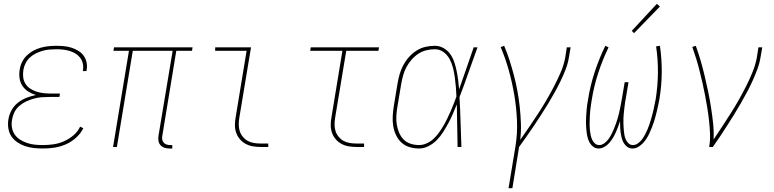

<svg xmlns="http://www.w3.org/2000/svg" viewBox="-20 -767 4040 1002"><path d="M204 8Q180 8 156.5 5.5Q133 3 111 -4.5Q89 -12 70.5 -24.5Q52 -37 39.5 -55.5Q27 -74 23.5 -97.5Q20 -121 24 -145Q28 -169 40.5 -192Q53 -215 73.5 -231Q94 -247 118 -256.5Q142 -266 167 -271Q145 -278 127 -289.5Q109 -301 97 -319Q85 -337 82 -359.5Q79 -382 83 -405Q86 -425 95.5 -444Q105 -463 120.5 -478Q136 -493 155 -503Q174 -513 194 -518.5Q214 -524 234.5 -526Q255 -528 275 -528Q295 -528 315 -526Q335 -524 353.5 -518Q372 -512 388.5 -502Q405 -492 416 -477Q427 -462 431.5 -442.5Q436 -423 432 -402Q432 -401 432 -399.5Q432 -398 431 -396H412Q412 -397 412.5 -398.5Q413 -400 413 -401Q416 -419 412 -436Q408 -453 398 -466Q388 -479 374 -487.5Q360 -496 343.5 -501Q327 -506 309.5 -508Q292 -510 275 -510Q257 -510 239 -508.5Q221 -507 203 -502Q185 -497 167.5 -488.5Q150 -480 136 -467Q122 -454 113.5 -437Q105 -420 102 -402Q99 -383 101 -364.5Q103 -346 112 -331Q121 -316 135.5 -306Q150 -296 167 -290Q184 -284 202.5 -281.5Q221 -279 240 -279H293L290 -261H237Q217 -261 197 -259.5Q177 -258 157 -252.5Q137 -247 117.5 -238Q98 -229 81.5 -215Q65 -201 55.5 -181.5Q46 -162 43 -142Q39 -121 42.5 -100.5Q46 -80 57.5 -64Q69 -48 86 -37.5Q103 -27 122.5 -20.5Q142 -14 162.5 -12Q183 -10 204 -10Q232 -10 259.5 -14Q287 -18 313.5 -29.5Q340 -41 363 -60.5Q386 -80 398 -106L415 -98Q401 -70 376.5 -48Q352 -26 323 -13.5Q294 -1 264 3.5Q234 8 204 8Z M864 8Q851 8 838.5 4Q826 0 817.5 -9.5Q809 -19 807 -32Q805 -45 807 -58L881 -502H673L590 0H570L653 -502H572L575 -520H985L982 -502H900L827 -58Q825 -49 826.5 -39.5Q828 -30 834 -23Q840 -16 849 -13Q858 -10 867 -10H879V8Z M1340 0Q1319 0 1299 -3.5Q1279 -7 1261.5 -16.5Q1244 -26 1231.5 -41Q1219 -56 1212.5 -74.5Q1206 -93 1206 -114Q1206 -135 1210 -156L1267 -502H1103V-520H1290L1229 -153Q1226 -135 1226 -117Q1226 -99 1231 -83Q1236 -67 1247 -53.5Q1258 -40 1272.5 -32Q1287 -24 1304.5 -21Q1322 -18 1340 -18H1380V0Z M1840 0Q1819 0 1799 -3.5Q1779 -7 1761.5 -16.5Q1744 -26 1731.5 -41Q1719 -56 1712.5 -74.5Q1706 -93 1706 -114Q1706 -135 1710 -156L1767 -502H1599L1602 -520H1958L1955 -502H1787L1729 -153Q1726 -135 1726 -117Q1726 -99 1731 -83Q1736 -67 1747 -53.5Q1758 -40 1772.5 -32Q1787 -24 1804.5 -21Q1822 -18 1840 -18H1880V0Z M2167 8Q2141 8 2116.5 0.5Q2092 -7 2074.5 -23.5Q2057 -40 2046.5 -62.5Q2036 -85 2032 -110Q2028 -135 2029.5 -161Q2031 -187 2035 -213L2055 -333Q2059 -357 2066 -381Q2073 -405 2085 -427.5Q2097 -450 2114.5 -469.5Q2132 -489 2154 -503Q2176 -517 2200.5 -522.5Q2225 -528 2249 -528Q2274 -528 2295 -516Q2316 -504 2329.5 -485Q2343 -466 2350.5 -443.5Q2358 -421 2363 -397Q2368 -373 2371 -349Q2374 -325 2376 -301Q2395 -355 2414 -410Q2433 -465 2452 -520H2472Q2448 -455 2425.5 -390Q2403 -325 2378 -260Q2382 -195 2383.5 -130Q2385 -65 2388 0H2368Q2367 -55 2366 -110.5Q2365 -166 2364 -222Q2354 -197 2343.5 -173Q2333 -149 2320.5 -125.5Q2308 -102 2293.5 -79Q2279 -56 2260 -36.5Q2241 -17 2216.5 -4.5Q2192 8 2167 8ZM2167 -10Q2187 -10 2207 -19Q2227 -28 2242.5 -42.5Q2258 -57 2270.5 -74.5Q2283 -92 2294 -110.5Q2305 -129 2314 -148Q2323 -167 2331.5 -186Q2340 -205 2347.5 -224.5Q2355 -244 2362 -263Q2361 -289 2359 -314Q2357 -339 2353.5 -364Q2350 -389 2344 -413Q2338 -437 2326.5 -458.5Q2315 -480 2295 -495Q2275 -510 2249 -510Q2227 -510 2204.5 -504.5Q2182 -499 2162.5 -486Q2143 -473 2127.5 -455Q2112 -437 2101 -416.5Q2090 -396 2084 -374Q2078 -352 2074 -330L2054 -210Q2050 -187 2048.5 -163.5Q2047 -140 2050.5 -118Q2054 -96 2062.5 -75.5Q2071 -55 2086 -39.5Q2101 -24 2122.5 -17Q2144 -10 2167 -10Z M2634 215 2670 -3Q2681 -71 2678 -138.5Q2675 -206 2664 -271Q2653 -336 2635.5 -399Q2618 -462 2593 -521L2611 -528Q2627 -491 2639.5 -451.5Q2652 -412 2662.5 -372Q2673 -332 2680.5 -291Q2688 -250 2692.5 -208Q2697 -166 2698.5 -123Q2700 -80 2695 -37Q2719 -71 2742.5 -105.5Q2766 -140 2788.5 -174.5Q2811 -209 2832 -245Q2853 -281 2872 -317.5Q2891 -354 2907 -391.5Q2923 -429 2930 -468L2938 -520H2958L2949 -468Q2944 -436 2932 -405Q2920 -374 2905.5 -344Q2891 -314 2874.5 -284.5Q2858 -255 2840.5 -226Q2823 -197 2804.5 -168.5Q2786 -140 2767 -111.5Q2748 -83 2728.5 -55.5Q2709 -28 2689 0L2654 215Z M3281 8Q3265 8 3253.5 -0.5Q3242 -9 3235 -21Q3228 -33 3224.5 -47Q3221 -61 3219 -75.5Q3217 -90 3216.5 -105Q3216 -120 3216 -135Q3211 -120 3205.5 -105Q3200 -90 3193.5 -75.5Q3187 -61 3178.5 -47Q3170 -33 3159.5 -21Q3149 -9 3134 -0.5Q3119 8 3104 8Q3089 8 3077.5 0Q3066 -8 3059 -19.5Q3052 -31 3048 -44.5Q3044 -58 3042 -72.5Q3040 -87 3039 -101.5Q3038 -116 3038 -130.5Q3038 -145 3039 -159.5Q3040 -174 3041 -189Q3042 -204 3044 -218.5Q3046 -233 3049 -248Q3060 -319 3083 -389.5Q3106 -460 3139 -528L3156 -520Q3124 -454 3101.5 -384.5Q3079 -315 3068 -245Q3066 -232 3064 -218.5Q3062 -205 3060.5 -192Q3059 -179 3058.5 -166Q3058 -153 3057.5 -139.5Q3057 -126 3057 -113Q3057 -100 3058.5 -87.5Q3060 -75 3062.5 -62.5Q3065 -50 3070 -38.5Q3075 -27 3084.5 -18.5Q3094 -10 3107 -10Q3121 -10 3134 -19.5Q3147 -29 3155.5 -41Q3164 -53 3171 -66.5Q3178 -80 3183.5 -93.5Q3189 -107 3194 -120.5Q3199 -134 3203 -148Q3207 -162 3210.5 -176Q3214 -190 3216.5 -204Q3219 -218 3222 -232Q3225 -246 3227 -260L3240 -338H3260L3247 -260Q3244 -246 3242 -232Q3240 -218 3238.5 -204Q3237 -190 3235.5 -176Q3234 -162 3233.5 -148Q3233 -134 3233.5 -120.5Q3234 -107 3235 -93.5Q3236 -80 3238 -66.5Q3240 -53 3245 -41Q3250 -29 3259.5 -19.5Q3269 -10 3283 -10Q3283 -10 3283 -10Q3283 -10 3283 -10Q3297 -10 3309.5 -19Q3322 -28 3330.5 -39.5Q3339 -51 3346 -64Q3353 -77 3358.5 -90Q3364 -103 3368.5 -116Q3373 -129 3377 -142.5Q3381 -156 3384.5 -169.5Q3388 -183 3391 -196.5Q3394 -210 3396.5 -223.5Q3399 -237 3402 -250Q3413 -320 3413.5 -389.5Q3414 -459 3404 -525L3424 -528Q3434 -460 3433.5 -389.5Q3433 -319 3421 -248Q3418 -233 3415 -218.5Q3412 -204 3408.5 -189Q3405 -174 3401 -159.5Q3397 -145 3392.5 -130.5Q3388 -116 3382 -101.5Q3376 -87 3369.5 -72.5Q3363 -58 3354.5 -44.5Q3346 -31 3335 -19.5Q3324 -8 3310 0Q3296 8 3281 8ZM3289 -594 3277 -606 3408 -747 3424 -733Z M3681 0Q3687 -35 3685.5 -69Q3684 -103 3680.5 -136Q3677 -169 3671.5 -202Q3666 -235 3660 -267.5Q3654 -300 3646.5 -332.5Q3639 -365 3631 -397Q3623 -429 3613.5 -460Q3604 -491 3593 -522L3611 -528Q3625 -490 3636.5 -450.5Q3648 -411 3657.5 -370.5Q3667 -330 3675.5 -289.5Q3684 -249 3690.5 -207.5Q3697 -166 3701.5 -124Q3706 -82 3704 -39Q3727 -73 3749.5 -107.5Q3772 -142 3794 -176.5Q3816 -211 3836 -246.5Q3856 -282 3874.5 -318.5Q3893 -355 3908 -392.5Q3923 -430 3930 -468L3938 -520H3958L3949 -468Q3944 -437 3932.5 -406Q3921 -375 3907.5 -345Q3894 -315 3878 -285.5Q3862 -256 3845.5 -227Q3829 -198 3811 -169Q3793 -140 3775 -112Q3757 -84 3738.5 -56Q3720 -28 3700 0Z"/></svg>

Font: Iosevka SS04 Thin
Style: Italic
Weight: 100
Italic angle: -9°
Monospace: yes
Designer: Belleve Invis
Foundry: Belleve Invis
Version: Version 19.0.0; ttfautohint (v1.8.4)